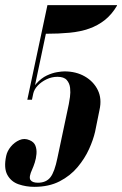

<svg xmlns="http://www.w3.org/2000/svg" viewBox="-74 -719 474 745"><path d="M110 -699 32 -332H50L104 -588Q154 -588 196 -592Q238 -596 272 -608Q306 -620 333 -641.5Q360 -663 380 -697V-699ZM59 6Q116 6 157.5 -15.5Q199 -37 227 -70.5Q255 -104 271.5 -140.5Q288 -177 295 -208L312 -292Q322 -336 305.5 -369.5Q289 -403 255 -422.5Q221 -442 176 -442Q166 -442 147.5 -439Q129 -436 107.5 -426Q86 -416 66 -393.5Q46 -371 32 -332H50L55 -356Q59 -373 73 -387.5Q87 -402 107 -411.5Q127 -421 149 -421Q174 -421 185 -408.5Q196 -396 198 -378Q200 -360 197.5 -342.5Q195 -325 193 -315L149 -107Q138 -52 121.5 -31Q105 -10 73 -10Q51 -10 44 -21Q37 -32 51 -62Q56 -73 61 -88.5Q66 -104 67.5 -121.5Q69 -139 63.5 -153.5Q58 -168 41 -175Q21 -184 1.5 -175.5Q-18 -167 -32 -150Q-46 -133 -50 -114Q-60 -67 -45.5 -40.5Q-31 -14 -2 -4Q27 6 59 6Z"/></svg>

Font: Emberly Black
Style: Italic
Weight: 900
Italic angle: -12°
Designer: Rajesh Rajput
Foundry: Rajesh Rajput
Version: Version 1.000